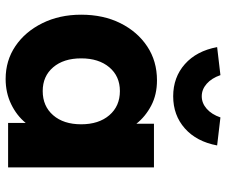

<svg xmlns="http://www.w3.org/2000/svg" viewBox="-82 -732 822 699"><g transform="rotate(90 329.5 -382.0)"><path d="M267 9Q200 9 147.5 -26.5Q95 -62 64 -124.5Q33 -187 33 -266Q33 -347 64 -409Q95 -471 148.5 -506.5Q202 -542 272 -542Q324 -542 364 -521Q404 -500 430 -467V-531H589V0H427V-64Q400 -31 358.5 -11Q317 9 267 9ZM311 -126Q366 -126 399 -164Q432 -202 432 -266Q432 -330 399 -368.5Q366 -407 311 -407Q257 -407 224.5 -368.5Q192 -330 192 -266Q192 -202 224.5 -164Q257 -126 311 -126ZM330 -601Q261 -601 213 -643.5Q165 -686 151 -761L253 -773Q264 -741 284.5 -723Q305 -705 330 -705Q355 -705 375.5 -723Q396 -741 407 -773L509 -761Q495 -686 447 -643.5Q399 -601 330 -601Z"/></g></svg>

Font: Lexend
Style: Bold
Weight: 700
Designer: Bonnie Shaver-Troup, Thomas Jockin
Foundry: Lexend
Version: Version 1.007; ttfautohint (v1.8.3)